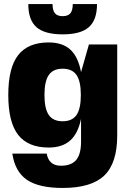

<svg xmlns="http://www.w3.org/2000/svg" viewBox="-20 -720 650 950"><path d="M381 -363 420 -500H560V-50Q560 87 496 148.5Q432 210 290 210Q172 210 113 169.5Q54 129 41 40H211Q222 100 281 100Q333 100 357 71.5Q381 43 381 -19V-132Q366 -59 327 -24.5Q288 10 221 10Q119 10 70 -52.5Q21 -115 21 -250Q21 -385 70 -447.5Q119 -510 221 -510Q289 -510 328 -474.5Q367 -439 381 -363ZM358.5 -349Q337 -380 290 -380Q243 -380 221.5 -349Q200 -318 200 -250Q200 -182 221.5 -151Q243 -120 290 -120Q337 -120 358.5 -151Q380 -182 380 -250Q380 -318 358.5 -349ZM340 -700H460Q460 -621 419.5 -585.5Q379 -550 290 -550Q201 -550 160.5 -585.5Q120 -621 120 -700H240Q240 -668 252 -654Q264 -640 290 -640Q316 -640 328 -654Q340 -668 340 -700Z"/></svg>

Font: Fivo Sans Modern Heavy
Style: Regular
Weight: 900
Designer: Alexander Slobzheninov
Foundry: Alexander Slobzheninov
Version: 1.0